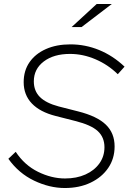

<svg xmlns="http://www.w3.org/2000/svg" viewBox="-20 -934 646 965"><path d="M306 11Q229 11 151.5 -26Q74 -63 22 -136L59 -171Q103 -104 171 -70.5Q239 -37 307 -37Q365 -37 409.5 -57Q454 -77 479.5 -112.5Q505 -148 505 -194Q505 -244 471.5 -275Q438 -306 358 -326L260 -351Q181 -371 140 -414Q99 -457 99 -521Q99 -579 128.5 -621.5Q158 -664 211 -687.5Q264 -711 334 -711Q409 -711 478.5 -682.5Q548 -654 606 -599L572 -561Q523 -609 460 -636Q397 -663 332 -663Q250 -663 200 -625Q150 -587 150 -525Q150 -477 180.5 -446.5Q211 -416 275 -399L373 -374Q468 -350 512 -307.5Q556 -265 556 -198Q556 -137 524 -90Q492 -43 435.5 -16Q379 11 306 11ZM340 -798 466 -914H542L390 -798Z"/></svg>

Font: Red Hat Text VF
Style: Italic
Weight: 300
Italic angle: -12°
Designer: Pentagram, MCKL
Foundry: Pentagram, MCKL
Version: Version 1.023